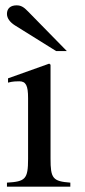

<svg xmlns="http://www.w3.org/2000/svg" viewBox="-20 -698 318 718"><path d="M230 -507 85 -655C68 -673 57 -678 42 -678C20 -678 6 -667 6 -646C6 -630 17 -615 36 -603L190 -507ZM243 0V-15C177 -20 169 -31 169 -105V-456L164 -460L10 -405V-389C28 -394 43 -394 52 -394C77 -394 85 -378 85 -331V-104C85 -28 75 -19 6 -15V0Z"/></svg>

Font: XITS Math
Style: Regular
Weight: 400
Designer: MicroPress Inc., with final additions and corrections provided by Coen Hoffman, Elsevier (retired)
Version: Version 1.108